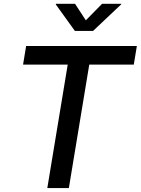

<svg xmlns="http://www.w3.org/2000/svg" viewBox="-20 -963 721 983"><path d="M98.1 -632.3 113.8 -727.5H680.7L665 -632.3H437L332.5 0H222.2L326.7 -632.3ZM364.3 -943.4 419.4 -858.9 502.4 -943.4H601.1L600.1 -940.4L456.5 -804.7H363.3L265.6 -940.4L266.6 -943.4Z"/></svg>

Font: Inter 20pt Medium
Style: Italic
Weight: 500
Italic angle: -9.3988°
Version: Version 4.001;git-66647c0bb